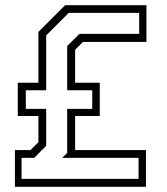

<svg xmlns="http://www.w3.org/2000/svg" viewBox="-20 -720 642 740"><path d="M37.5 0V-141.5H97.5L128 -172V-273H48.5V-401H128V-597L231 -700H544.5V-558.5H300L269.5 -528V-401H364.5V-273H269.5V-141.5H542.5V0ZM63 -30.5H514V-111.5H219.5L239 -130.5V-300.5H335.5V-372H239V-543L286.5 -589.5H516.5V-670.5H245L158 -583.5V-372H79.5V-300.5H158V-158L111.5 -111.5H63Z"/></svg>

Font: Tourney Thin Light
Style: Regular
Weight: 300
Version: Version 1.015